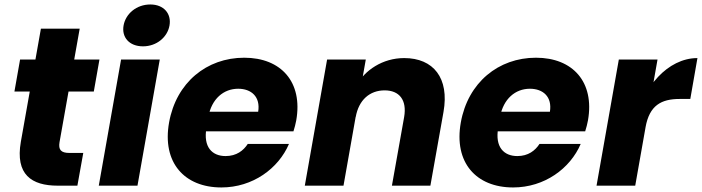

<svg xmlns="http://www.w3.org/2000/svg" viewBox="-20 -821 3104 849"><path d="M72.2 -194.2C46.9 -48.9 119.4 0 235.4 0H322.2L348.2 -144.7H287.2C249.2 -144.7 237.8 -159 243.2 -192.1L332.4 -694.3H160.9ZM394.8 -416.3 419.8 -557.9H68.8L43.8 -416.3Z M416.8 0H587.9L686.5 -557.9H515.4ZM612.3 -616.1C672.4 -616.1 720.4 -656.5 729.5 -708.1C738.7 -760.2 704.7 -801.2 644.7 -801.2C583.6 -801.2 535.5 -760.2 526.4 -708.1C517.3 -656.5 551.2 -616.1 612.3 -616.1Z M870.4 -240.2H1277.6C1283 -256.5 1287 -273.5 1290 -288.9C1319.6 -457.9 1223.3 -565.8 1060 -565.8C893.8 -565.8 759.1 -455.9 727.6 -279.2C696.1 -102.5 795.1 7.9 958.9 7.9C1097.6 7.9 1211.4 -75.9 1257.8 -184.6H1075.6C1056.6 -155.3 1025.9 -130.9 977.5 -130.9C918.1 -130.9 878.1 -170.6 892.9 -254.7L901 -303.5C915.7 -384.2 968.9 -428.6 1033.2 -428.6C1090.8 -428.6 1132.4 -393.6 1121.6 -326.9H886.4Z M1327.8 0H1498.9L1597.5 -557.9H1426.4ZM1713 0H1883.1L1941.1 -326.1C1967.6 -475.8 1896.7 -564.2 1767.2 -564.2C1671.9 -564.2 1592.4 -510.5 1555.4 -442L1552.9 -303.2C1566.2 -379.4 1615.3 -421.4 1680.8 -421.4C1745.3 -421.4 1780.3 -379.4 1767 -303.2Z M2160.4 -240.2H2567.6C2573 -256.5 2577 -273.5 2580 -288.9C2609.6 -457.9 2513.3 -565.8 2350 -565.8C2183.8 -565.8 2049.1 -455.9 2017.6 -279.2C1986.1 -102.5 2085.1 7.9 2248.9 7.9C2387.6 7.9 2501.4 -75.9 2547.8 -184.6H2365.6C2346.6 -155.3 2315.9 -130.9 2267.5 -130.9C2208.1 -130.9 2168.1 -170.6 2182.9 -254.7L2191 -303.5C2205.7 -384.2 2258.9 -428.6 2323.2 -428.6C2380.8 -428.6 2422.4 -393.6 2411.6 -326.9H2176.4Z M2834.6 -258.8C2851.9 -354.7 2903.6 -383.4 2985.5 -383.4H3032.4L3064 -564.2C2932.1 -564.2 2820.8 -433.2 2795.3 -290.5ZM2617.8 0H2788.9L2887.5 -557.9H2716.4Z"/></svg>

Font: Poppins Devanagari Thin
Style: Italic
Weight: 100
Italic angle: -10°
Designer: Ninad Kale (Devanagari), Jonny Pinhorn (Latin)
Foundry: Indian Type Foundry
Version: 4.005